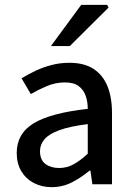

<svg xmlns="http://www.w3.org/2000/svg" viewBox="-20 -760 550 792"><path d="M193 12Q152 12 119 -5.5Q86 -23 67.5 -54.5Q49 -86 49 -129Q49 -209 119 -251.5Q189 -294 342 -311Q342 -340 333.5 -364.5Q325 -389 305 -404.5Q285 -420 248 -420Q209 -420 173.5 -405Q138 -390 107 -372L69 -437Q95 -453 125.5 -467.5Q156 -482 191.5 -491.5Q227 -501 266 -501Q327 -501 365.5 -476Q404 -451 423 -405Q442 -359 442 -294V0H361L353 -56H349Q316 -28 277 -8Q238 12 193 12ZM224 -67Q256 -67 284 -82.5Q312 -98 342 -126V-248Q269 -239 226 -223.5Q183 -208 164 -186Q145 -164 145 -137Q145 -100 167.5 -83.5Q190 -67 224 -67ZM190 -570 315 -740H422L428 -729L268 -570Z"/></svg>

Font: Mada Medium
Style: Regular
Weight: 500
Designer: Khaled Hosny
Version: Version 1.5